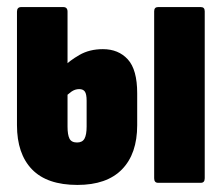

<svg xmlns="http://www.w3.org/2000/svg" viewBox="-20 -517 627 543"><path d="M199 6Q113 6 70.5 -38Q28 -82 28 -163V-484Q28 -497 40 -497H159Q171 -497 171 -484V-159Q171 -136 176.5 -125Q182 -114 198 -114Q213 -114 219 -125Q225 -136 225 -159V-232Q225 -251 220 -258Q215 -265 204 -265Q192 -265 181.5 -257.5Q171 -250 162 -240L160 -328Q176 -345 204.5 -361.5Q233 -378 271 -378Q315 -378 341.5 -349Q368 -320 368 -253V-163Q368 -82 325 -38Q282 6 199 6ZM427 0Q416 0 416 -13V-485Q416 -497 427 -497H548Q559 -497 559 -485V-13Q559 0 548 0Z"/></svg>

Font: Sofia Sans Extra Condensed Black
Style: Regular
Weight: 900
Designer: Botio Nikoltchev, Ani Petrova
Foundry: lettersoup
Version: Version 4.101